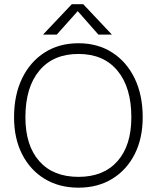

<svg xmlns="http://www.w3.org/2000/svg" viewBox="-20 -860 724 888"><path d="M312 -840.5H365L497.5 -700H435L339.5 -808.5L242.5 -700H179ZM45 -317.5Q45 -420.5 82.2 -497.5Q119.5 -574.5 186.5 -617.2Q253.5 -660 343 -660Q432 -660 498.8 -617.2Q565.5 -574.5 602.8 -497.5Q640 -420.5 640 -317.5Q640 -220 602.8 -146.8Q565.5 -73.5 498.8 -32.8Q432 8 343 8Q253.5 8 186.5 -32.8Q119.5 -73.5 82.2 -146.8Q45 -220 45 -317.5ZM587.5 -317.5Q587.5 -456 523.2 -533.2Q459 -610.5 343 -610.5Q226 -610.5 161.8 -533.2Q97.5 -456 97.5 -317.5Q97.5 -187 161.8 -114.5Q226 -42 343 -42Q459 -42 523.2 -114.5Q587.5 -187 587.5 -317.5Z"/></svg>

Font: Overused Grotesk Light
Style: Regular
Weight: 300
Version: Version 0.004